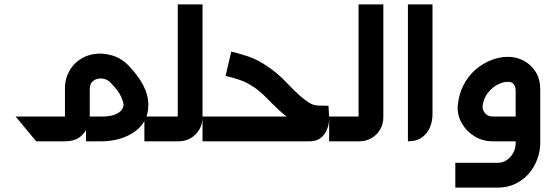

<svg xmlns="http://www.w3.org/2000/svg" viewBox="-20 -644 2533 875"><path d="M638 0V-113H674V0ZM162 0V-113H290Q286 -109 283 -106Q280 -103 276 -99V-242Q276 -276 288.5 -305Q301 -334 322 -355Q356 -387 400 -396Q444 -405 489 -392Q534 -379 567 -344Q610 -299 633 -255Q656 -211 656 -166Q656 -121 636.5 -89.5Q617 -58 585 -38Q553 -18 516 -9Q479 0 445 0H372V-113H445Q481 -113 502.5 -121.5Q524 -130 533.5 -142Q543 -154 543 -166Q543 -178 531.5 -204Q520 -230 485 -266Q473 -279 458 -283.5Q443 -288 428.5 -285.5Q414 -283 405 -275Q397 -270 393 -260Q389 -250 389 -237V-120Q389 -88 377 -61Q365 -34 340.5 -17Q316 0 276 0ZM145 0 51 -113H162L255 0Z M656 0V-113H803Q800 -109 796.5 -106Q793 -103 790 -99V-624H903V-109Q903 -79 888.5 -54Q874 -29 849 -14.5Q824 0 793 0Z M903 0V-113H1304Q1304 -111 1303 -108.5Q1302 -106 1302 -104Q1290 -110 1278 -119.5Q1266 -129 1255 -139Q1226 -166 1196 -196.5Q1166 -227 1140 -245Q1105 -269 1072 -280Q1039 -291 1008 -298L1034 -409Q1065 -402 1110.5 -387Q1156 -372 1204 -338Q1250 -306 1285.5 -268Q1321 -230 1350 -205Q1376 -183 1393 -173.5Q1410 -164 1428.5 -163Q1447 -162 1477 -162L1480 -110Q1481 -99 1478 -81Q1475 -63 1465.5 -44Q1456 -25 1437.5 -12.5Q1419 0 1390 0Z M1480 0V-113H1627Q1624 -109 1620.5 -106Q1617 -103 1614 -99V-624H1727V-109Q1727 -79 1712.5 -54Q1698 -29 1673 -14.5Q1648 0 1617 0Z M1839 0V-624H1951V-123Q1951 -91 1939 -63Q1927 -35 1902.5 -17.5Q1878 0 1839 0Z M2055 211V98H2248Q2271 98 2289.5 85.5Q2308 73 2319 52.5Q2330 32 2330 8V-229Q2330 -250 2320.5 -261Q2311 -272 2293 -271Q2272 -271 2247 -258Q2222 -245 2203 -220.5Q2184 -196 2179 -160Q2178 -143 2190.5 -128Q2203 -113 2226 -113H2373V0H2226Q2180 0 2143 -22.5Q2106 -45 2084.5 -82.5Q2063 -120 2066 -163Q2071 -215 2092.5 -256.5Q2114 -298 2147 -326.5Q2180 -355 2218.5 -370Q2257 -385 2294 -385Q2334 -385 2367.5 -367Q2401 -349 2421.5 -316Q2442 -283 2442 -237V8Q2442 45 2428.5 81.5Q2415 118 2390 147Q2365 176 2329 193.5Q2293 211 2248 211Z"/></svg>

Font: Mada SemiBold
Style: Regular
Weight: 600
Designer: Khaled Hosny
Version: Version 1.5